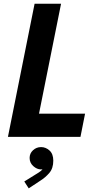

<svg xmlns="http://www.w3.org/2000/svg" viewBox="-20 -740 525 1038"><path d="M22.9 0 167 -719.7H310.1L190.9 -125.5H439.9L415 0ZM135.3 278.3 111.3 241.2 168.5 205.6Q177.2 200.2 190.2 192.1Q203.1 184.1 213.1 171.6Q223.1 159.2 222.7 141.6H233.9Q235.4 151.9 227.8 163.8Q220.2 175.8 201.2 175.8Q179.7 175.8 159.9 158Q140.1 140.1 140.1 113.8Q140.1 89.4 158.4 72.3Q176.8 55.2 202.1 55.2Q227.5 55.2 247.8 73.7Q268.1 92.3 268.1 128.4Q268.1 169.9 246.8 194.8Q225.6 219.7 197.3 237.3Z"/></svg>

Font: Reddit Sans
Style: Bold Italic
Weight: 700
Italic angle: -11.25°
Designer: Stephen Hutchings
Version: Version 1.013